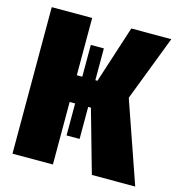

<svg xmlns="http://www.w3.org/2000/svg" viewBox="-104 -788 825 881"><g transform="rotate(15 308.5 -348.0)"><path d="M483 -386 617 0H411L327 -297H314V-145H252V-297H226V0H34V-696H226V-424H252V-575H314V-424H324L412 -696H602Z"/></g></svg>

Font: Fira Sans Condensed Black
Style: Regular
Weight: 900
Width: 3
Designer: Carrois Corporate & Edenspiekermann AG
Foundry: Carrois Corporate GbR & Edenspiekermann AG
Version: Version 4.203